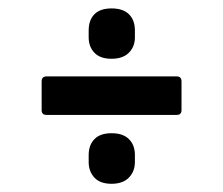

<svg xmlns="http://www.w3.org/2000/svg" viewBox="-20 -528 529 456"><path d="M90.3 -255.1Q78.9 -255.1 78.9 -266.5V-334.5Q78.9 -346.5 90.3 -346.5H399.7Q411.1 -346.5 411.1 -334.5V-266.5Q411.1 -255.1 399.7 -255.1ZM245 -91.5Q217.8 -91.5 204.2 -106.2Q190.6 -120.8 190.6 -143.5V-159.6Q190.6 -183.4 204.2 -197.5Q217.8 -211.6 245 -211.6Q272.2 -211.6 286.3 -197.5Q300.4 -183.4 300.4 -159.6V-143.5Q300.4 -120.8 286.1 -106.2Q271.7 -91.5 245 -91.5ZM245 -388.4Q217.8 -388.4 204.2 -402.8Q190.6 -417.1 190.6 -439.4V-455.5Q190.6 -480.2 204.2 -494.1Q217.8 -508 245 -508Q272.2 -508 286.3 -494.1Q300.4 -480.2 300.4 -455.5V-439.4Q300.4 -417.1 286.1 -402.8Q271.7 -388.4 245 -388.4Z"/></svg>

Font: Sofia Sans Condensed
Style: Regular
Weight: 400
Designer: Botio Nikoltchev, Ani Petrova
Foundry: lettersoup
Version: Version 4.100